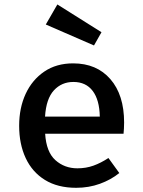

<svg xmlns="http://www.w3.org/2000/svg" viewBox="-20 -846 655 879"><path d="M186.7 -233.8Q191.8 -150.3 233.6 -112.8Q275.4 -75.4 334.4 -75.4Q373.8 -75.4 407.9 -87.7Q442.1 -100 476.4 -122.6L526.2 -53.8Q488.2 -23.1 437.4 -4.6Q386.7 13.8 328.7 13.8Q244.1 13.8 185.9 -22.1Q127.7 -57.9 97.7 -122.1Q67.7 -186.2 67.7 -270.3Q67.7 -351.8 97.4 -416.2Q127.2 -480.5 182.6 -518.2Q237.9 -555.9 314.9 -555.9Q422.6 -555.9 485.4 -483.6Q548.2 -411.3 548.2 -285.1Q548.2 -271.3 547.4 -257.7Q546.7 -244.1 545.6 -233.8ZM315.9 -470.8Q262.1 -470.8 226.7 -432.3Q191.3 -393.8 186.2 -312.3H436.9Q435.4 -388.7 404.4 -429.7Q373.3 -470.8 315.9 -470.8ZM410.3 -637.9 189.7 -733.8 242.6 -825.6 444.6 -698.5Z"/></svg>

Font: Fira Code Medium
Style: Regular
Weight: 500
Designer: Carrois Corporate, Edenspiekermann AG, Nikita Prokopov
Foundry: Carrois Corporate, Edenspiekermann AG, Nikita Prokopov
Version: Version 6.002